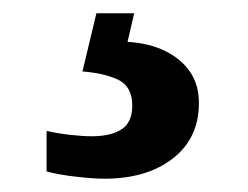

<svg xmlns="http://www.w3.org/2000/svg" viewBox="-20 -29 373 289"><path d="M137 240Q121 240 94.6 237Q68.1 234 50.1 229V168.1Q68.1 172.1 86.6 174.1Q105.1 176.1 118.1 176.1Q147.1 176.1 163.1 165.6Q179.1 155 179.1 130Q179.1 101 157.6 90.9Q136.1 80.9 104.1 78.6L125.1 -9H182L172 34Q205 36 229.1 48Q253.2 60 266.3 79.5Q279.4 99 279.4 126Q279.4 179 240.2 209.5Q201 240 137 240Z"/></svg>

Font: Noto Serif Khmer
Style: Regular
Weight: 400
Designer: Danh Hong and the Monotype Design Team
Foundry: Monotype Imaging Inc.
Version: Version 2.003